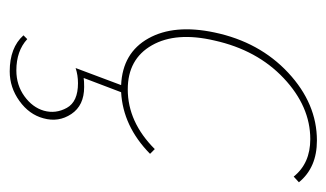

<svg xmlns="http://www.w3.org/2000/svg" viewBox="-162 -288 688 405"><g transform="rotate(90 182.5 -86.0)"><path d="M277 -410Q334 -410 365 -372L353 -361Q325 -396 274 -396Q205 -396 145.5 -340Q86 -284 66 -194Q47 -113 76 -62Q105 -11 169 -11Q238 -11 295 -68L305 -58Q247 -1 175 3L145 82Q151 81 164 81Q203 81 221 108Q239 135 230 167Q222 197 193.5 217.5Q165 238 131 238Q81 238 55 209L63 201Q88 224 129 224Q160 224 183.5 207Q207 190 214 166Q221 141 208 117.5Q195 94 156 94Q139 94 124 99L160 3Q92 0 61.5 -54.5Q31 -109 49 -194Q69 -289 134 -349.5Q199 -410 277 -410Z"/></g></svg>

Font: EauTestText Thin
Style: Italic
Weight: 250
Italic angle: -12°
Designer: Christian Thalmann (Catharsis Fonts)
Version: Version 0.001;PS 000.001;hotconv 1.0.88;makeotf.lib2.5.64775